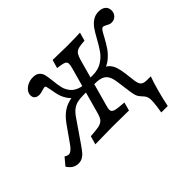

<svg xmlns="http://www.w3.org/2000/svg" viewBox="-204 -824 1220 1220"><g transform="rotate(-45 406.0 -214.5)"><path d="M616.9 0.8Q604 -12.9 596.8 -23Q589.5 -33.1 585.9 -45.6Q582.3 -58.1 579 -79L565.3 -179Q560.5 -214.5 549.6 -235.1Q538.7 -255.6 516.9 -265.3Q495.2 -275 457.3 -275H425L437.9 -321.8H483.1Q531.5 -321.8 564.9 -341.9Q598.4 -362.1 619.8 -391.1Q641.1 -420.2 666.1 -466.1Q687.1 -504.8 703.6 -528.2Q720.2 -551.6 743.1 -566.9Q766.1 -582.3 796.8 -582.3Q826.6 -582.3 843.5 -568.1Q860.5 -554 860.5 -529Q860.5 -505.6 845.2 -489.5Q829.8 -473.4 807.3 -473.4Q796.8 -473.4 789.1 -476.2Q781.5 -479 770.2 -485.5Q764.5 -488.7 758.5 -491.1Q752.4 -493.5 747.6 -493.5Q739.5 -493.5 730.6 -481.5Q721.8 -469.4 708.1 -442.7Q687.1 -404 668.5 -376.6Q650 -349.2 621 -325Q591.9 -300.8 553.2 -291.9L563.7 -309.7Q587.1 -301.6 602 -285.9Q616.9 -270.2 625.4 -245.2Q633.9 -220.2 638.7 -183.1L646.8 -116.1Q650.8 -81.5 663.3 -69Q675.8 -56.5 706.5 -56.5H740.3Q725 -16.1 709.3 42.3Q693.5 100.8 683.1 153.2H625Q633.9 100 635.9 72.6Q637.9 45.2 633.5 29.4Q629 13.7 616.9 0.8ZM-49.2 -33.9 -7.3 -83.9Q8.9 -73.4 21.8 -73.4Q32.3 -73.4 44.4 -83.1Q56.5 -92.7 69.4 -110.5L142.7 -214.5Q166.9 -249.2 191.1 -270.6Q215.3 -291.9 243.1 -303.2Q271 -314.5 308.1 -318.5L312.1 -296Q283.1 -312.9 266.1 -338.7Q249.2 -364.5 242.3 -389.5Q235.5 -414.5 230.6 -446Q226.6 -468.5 223.8 -477Q221 -485.5 215.3 -485.5Q210.5 -485.5 204.8 -483.9Q199.2 -482.3 192.7 -480.6Q183.9 -478.2 174.2 -475.8Q164.5 -473.4 156.5 -473.4Q136.3 -473.4 125 -483.5Q113.7 -493.5 113.7 -512.1Q113.7 -530.6 126.6 -546.8Q139.5 -562.9 160.5 -572.6Q181.5 -582.3 205.6 -582.3Q235.5 -582.3 250.8 -568.5Q266.1 -554.8 271 -534.3Q275.8 -513.7 279.8 -477.4Q283.9 -434.7 290.7 -407.3Q297.6 -379.8 318.1 -356Q338.7 -332.3 379.8 -321.8H398.4L383.9 -275H350.8Q320.2 -275 298 -269.4Q275.8 -263.7 256.9 -249.2Q237.9 -234.7 219.4 -207.3L119.4 -62.1Q100.8 -35.5 89.1 -21.4Q77.4 -7.3 61.3 2Q45.2 11.3 24.2 11.3Q1.6 11.3 -16.5 0Q-34.7 -11.3 -49.2 -33.9ZM185.5 0 201.6 -56.5 246.8 -60.5Q276.6 -62.9 293.1 -69.8Q309.7 -76.6 319 -89.5Q328.2 -102.4 334.7 -125.8L423.4 -445.2Q429.8 -469.4 429.4 -481.5Q429 -493.5 419 -500Q408.9 -506.5 383.9 -510.5L356.5 -514.5L372.6 -571Q447.6 -568.5 493.5 -568.5H495.2Q575 -568.5 618.5 -571L602.4 -514.5L575 -512.1Q549.2 -509.7 535.1 -502.8Q521 -496 513.3 -482.7Q505.6 -469.4 498.4 -445.2L409.7 -125.8Q402.4 -102.4 403.6 -89.5Q404.8 -76.6 418.1 -70.2Q431.5 -63.7 461.3 -61.3L504 -57.3L488.7 -0.8Q427.4 -2.4 341.1 -2.4H337.1H338.7Q279.8 -2.4 185.5 0Z"/></g></svg>

Font: Playfair Micro SmCond SmLight
Style: Italic
Weight: 360
Width: 4
Italic angle: -15.6°
Designer: Claus Eggers Sørensen
Foundry: Claus Eggers Sørensen
Version: Version 2.203;Glyphs 3.3 (3326)